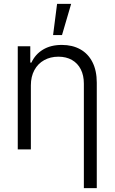

<svg xmlns="http://www.w3.org/2000/svg" viewBox="-20 -768 589 987"><path d="M138.7 0H71.3V-530.3H135.7V-446.3H141.6Q161.1 -488.8 200.9 -512.9Q240.7 -537.1 297.9 -537.1Q352.1 -537.1 392.6 -514.6Q433.1 -492.2 455.3 -448.5Q477.5 -404.8 477.5 -342.8V199.2H411.1V-337.9Q411.1 -380.4 395.3 -411.6Q379.4 -442.9 349.9 -459.7Q320.3 -476.6 280.3 -476.6Q239.3 -476.6 207 -458.7Q174.8 -440.9 156.7 -407.5Q138.7 -374 138.7 -329.1ZM273.4 -748H345.7L298.8 -587.9H252.9Z"/></svg>

Font: Pretendard GOV Light
Style: Regular
Weight: 300
Designer: Base glyphs from Inter by Rasmus Andersson; Hangeul glyphs from Noto Sans CJK(Source Han Sans) by Jang Soo-young and Kan
Foundry: Kil Hyung-jin
Version: Version 1.309